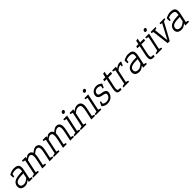

<svg xmlns="http://www.w3.org/2000/svg" viewBox="613 -2734 4801 4801"><g transform="rotate(-45 3013.5 -333.5)"><path d="M175 8Q83 8 46.5 -38Q10 -84 24 -153Q41 -233 118.5 -269Q196 -305 347 -305H372L360 -250Q222 -250 158.5 -228Q95 -206 84 -153Q74 -107 99 -77Q124 -47 187 -47ZM122 -413 104 -455Q104 -455 118.5 -463Q133 -471 158 -481.5Q183 -492 214.5 -500Q246 -508 280 -508L268 -452Q232 -452 202.5 -444.5Q173 -437 152.5 -427.5Q132 -418 122 -413ZM420 -250 372 -305Q383 -356 379 -388.5Q375 -421 349 -436.5Q323 -452 268 -452L280 -508Q353 -508 390.5 -484Q428 -460 436.5 -414Q445 -368 431 -302ZM369 -160 397 -140Q397 -140 384.5 -125Q372 -110 350.5 -88Q329 -66 301 -44Q273 -22 240.5 -7Q208 8 175 8L187 -47Q215 -47 241.5 -58.5Q268 -70 291 -87Q314 -104 331.5 -120.5Q349 -137 359 -148.5Q369 -160 369 -160ZM376 -45 320 -60 372 -305 420 -250ZM320 -60 397 -140 367 0H307ZM357 0 369 -55 444 -35 437 0ZM143 -355H108L104 -455H164Z M629 -350 604 -360Q604 -360 615 -375Q626 -390 645 -412Q664 -434 688.5 -456Q713 -478 740.5 -493Q768 -508 796 -508L784 -453Q755 -453 727.5 -437.5Q700 -422 677.5 -401.5Q655 -381 642 -365.5Q629 -350 629 -350ZM836 -250Q853 -329 850.5 -373Q848 -417 830.5 -435Q813 -453 783 -453L795 -508Q830 -508 855 -494.5Q880 -481 894.5 -454.5Q909 -428 912 -390Q915 -352 906 -302L896 -250ZM883 -350 865 -390Q865 -390 875 -402Q885 -414 903 -431.5Q921 -449 944.5 -466.5Q968 -484 995 -496Q1022 -508 1050 -508L1038 -453Q1009 -453 981.5 -437.5Q954 -422 931.5 -401.5Q909 -381 896 -365.5Q883 -350 883 -350ZM528 0 634 -500H694L588 0ZM783 0 836 -250H896L843 0ZM1038 0 1091 -250H1151L1098 0ZM1091 -250Q1108 -329 1105.5 -373Q1103 -417 1085.5 -435Q1068 -453 1038 -453L1050 -508Q1085 -508 1110 -494.5Q1135 -481 1149.5 -454.5Q1164 -428 1167 -390Q1170 -352 1161 -302L1151 -250ZM458 0 465 -35 550 -55 538 0ZM578 0 590 -55 665 -35 658 0ZM1088 0 1100 -55 1175 -35 1168 0ZM632 -445 556 -465 564 -500H644ZM833 0 845 -55 920 -35 913 0Z M1360 -350 1335 -360Q1335 -360 1346 -375Q1357 -390 1376 -412Q1395 -434 1419.5 -456Q1444 -478 1471.5 -493Q1499 -508 1527 -508L1515 -453Q1486 -453 1458.5 -437.5Q1431 -422 1408.5 -401.5Q1386 -381 1373 -365.5Q1360 -350 1360 -350ZM1567 -250Q1584 -329 1581.5 -373Q1579 -417 1561.5 -435Q1544 -453 1514 -453L1526 -508Q1561 -508 1586 -494.5Q1611 -481 1625.5 -454.5Q1640 -428 1643 -390Q1646 -352 1637 -302L1627 -250ZM1614 -350 1596 -390Q1596 -390 1606 -402Q1616 -414 1634 -431.5Q1652 -449 1675.5 -466.5Q1699 -484 1726 -496Q1753 -508 1781 -508L1769 -453Q1740 -453 1712.5 -437.5Q1685 -422 1662.5 -401.5Q1640 -381 1627 -365.5Q1614 -350 1614 -350ZM1259 0 1365 -500H1425L1319 0ZM1514 0 1567 -250H1627L1574 0ZM1769 0 1822 -250H1882L1829 0ZM1822 -250Q1839 -329 1836.5 -373Q1834 -417 1816.5 -435Q1799 -453 1769 -453L1781 -508Q1816 -508 1841 -494.5Q1866 -481 1880.5 -454.5Q1895 -428 1898 -390Q1901 -352 1892 -302L1882 -250ZM1189 0 1196 -35 1281 -55 1269 0ZM1309 0 1321 -55 1396 -35 1389 0ZM1819 0 1831 -55 1906 -35 1899 0ZM1363 -445 1287 -465 1295 -500H1375ZM1564 0 1576 -55 1651 -35 1644 0Z M1990 0 2096 -500H2156L2050 0ZM2144 -585Q2125 -585 2115 -598Q2105 -611 2109 -630Q2113 -649 2128.5 -662Q2144 -675 2163 -675Q2182 -675 2192.5 -662Q2203 -649 2199 -630Q2195 -611 2179 -598Q2163 -585 2144 -585ZM2094 -445 2018 -465 2026 -500H2106ZM1920 0 1927 -35 2012 -55 2000 0ZM2040 0 2052 -55 2127 -35 2120 0Z M2629 -250H2569Q2586 -329 2583 -373Q2580 -417 2558 -435Q2536 -453 2496 -453L2508 -508Q2592 -508 2625 -454.5Q2658 -401 2639 -302ZM2317 -500H2377L2271 0H2211ZM2569 -250H2629L2576 0H2516ZM2317 -350 2287 -360Q2287 -360 2299.5 -375Q2312 -390 2333.5 -412Q2355 -434 2383 -456Q2411 -478 2443.5 -493Q2476 -508 2509 -508L2497 -453Q2463 -453 2430.5 -437.5Q2398 -422 2372.5 -401.5Q2347 -381 2332 -365.5Q2317 -350 2317 -350ZM2315 -445 2239 -465 2247 -500H2327ZM2261 0 2273 -55 2348 -35 2341 0ZM2141 0 2148 -35 2233 -55 2221 0ZM2566 0 2578 -55 2653 -35 2646 0Z M2737 0 2843 -500H2903L2797 0ZM2891 -585Q2872 -585 2862 -598Q2852 -611 2856 -630Q2860 -649 2875.5 -662Q2891 -675 2910 -675Q2929 -675 2939.5 -662Q2950 -649 2946 -630Q2942 -611 2926 -598Q2910 -585 2891 -585ZM2841 -445 2765 -465 2773 -500H2853ZM2667 0 2674 -35 2759 -55 2747 0ZM2787 0 2799 -55 2874 -35 2867 0Z M3081 8 3093 -47Q3156 -47 3193 -77Q3230 -107 3240 -153Q3248 -189 3222 -206Q3196 -223 3132 -232L3145 -290Q3239 -279 3276.5 -248.5Q3314 -218 3300 -153Q3286 -84 3229.5 -38Q3173 8 3081 8ZM3191 -508 3179 -453Q3140 -453 3108 -433Q3076 -413 3068 -376Q3051 -302 3145 -290L3132 -232Q3062 -243 3028.5 -279Q2995 -315 3008 -376Q3017 -417 3043.5 -446.5Q3070 -476 3109 -492Q3148 -508 3191 -508ZM2929 -55 2973 -99Q2990 -84 3018 -65.5Q3046 -47 3093 -47L3081 8Q3044 8 3014.5 -3Q2985 -14 2964 -29Q2943 -44 2929 -55ZM3299 -402Q3283 -417 3254.5 -435Q3226 -453 3179 -453L3191 -508Q3228 -508 3257.5 -497Q3287 -486 3308.5 -471Q3330 -456 3343 -444ZM3010 -155 2989 -55H2929L2975 -155ZM3262 -344 3283 -444H3343L3297 -344Z M3420 -445 3432 -500H3703L3691 -445ZM3584 -50V0Q3569 3 3559 4Q3549 5 3536 5Q3486 5 3461 -14Q3436 -33 3433 -78Q3430 -123 3446 -200L3531 -600L3593 -610L3499 -167Q3485 -99 3495.5 -73Q3506 -47 3547 -47Q3556 -47 3564.5 -48Q3573 -49 3584 -50Z M4003 -453 4015 -508ZM3824 -500H3884L3778 0H3718ZM4042 -448Q4034 -450 4024 -451.5Q4014 -453 4003 -453L4015 -508Q4031 -508 4044.5 -506Q4058 -504 4070 -500ZM3824 -350 3794 -360Q3794 -360 3806.5 -375Q3819 -390 3840.5 -412Q3862 -434 3890 -456Q3918 -478 3950.5 -493Q3983 -508 4016 -508L4004 -453Q3970 -453 3937.5 -437.5Q3905 -422 3879.5 -401.5Q3854 -381 3839 -365.5Q3824 -350 3824 -350ZM3822 -445 3746 -465 3754 -500H3834ZM3648 0 3655 -35 3740 -55 3728 0ZM3768 0 3780 -55 3855 -35 3848 0ZM3989 -400 4010 -500H4070L4024 -400Z M4216 8Q4124 8 4087.5 -38Q4051 -84 4065 -153Q4082 -233 4159.5 -269Q4237 -305 4388 -305H4413L4401 -250Q4263 -250 4199.5 -228Q4136 -206 4125 -153Q4115 -107 4140 -77Q4165 -47 4228 -47ZM4163 -413 4145 -455Q4145 -455 4159.5 -463Q4174 -471 4199 -481.5Q4224 -492 4255.5 -500Q4287 -508 4321 -508L4309 -452Q4273 -452 4243.5 -444.5Q4214 -437 4193.5 -427.5Q4173 -418 4163 -413ZM4461 -250 4413 -305Q4424 -356 4420 -388.5Q4416 -421 4390 -436.5Q4364 -452 4309 -452L4321 -508Q4394 -508 4431.5 -484Q4469 -460 4477.5 -414Q4486 -368 4472 -302ZM4410 -160 4438 -140Q4438 -140 4425.5 -125Q4413 -110 4391.5 -88Q4370 -66 4342 -44Q4314 -22 4281.5 -7Q4249 8 4216 8L4228 -47Q4256 -47 4282.5 -58.5Q4309 -70 4332 -87Q4355 -104 4372.5 -120.5Q4390 -137 4400 -148.5Q4410 -160 4410 -160ZM4417 -45 4361 -60 4413 -305 4461 -250ZM4361 -60 4438 -140 4408 0H4348ZM4398 0 4410 -55 4485 -35 4478 0ZM4184 -355H4149L4145 -455H4205Z M4590 -445 4602 -500H4873L4861 -445ZM4754 -50V0Q4739 3 4729 4Q4719 5 4706 5Q4656 5 4631 -14Q4606 -33 4603 -78Q4600 -123 4616 -200L4701 -600L4763 -610L4669 -167Q4655 -99 4665.5 -73Q4676 -47 4717 -47Q4726 -47 4734.5 -48Q4743 -49 4754 -50Z M4888 0 4994 -500H5054L4948 0ZM5042 -585Q5023 -585 5013 -598Q5003 -611 5007 -630Q5011 -649 5026.5 -662Q5042 -675 5061 -675Q5080 -675 5090.5 -662Q5101 -649 5097 -630Q5093 -611 5077 -598Q5061 -585 5042 -585ZM4992 -445 4916 -465 4924 -500H5004ZM4818 0 4825 -35 4910 -55 4898 0ZM4938 0 4950 -55 5025 -35 5018 0Z M5217 -500 5263 -58 5497 -500H5561L5288 0H5214L5153 -500ZM5509 -445 5521 -500H5601L5593 -465ZM5181 -445 5105 -465 5113 -500H5193ZM5495 -445 5419 -465 5427 -500H5507ZM5195 -445 5207 -500H5287L5279 -465Z M5707 8Q5615 8 5578.5 -38Q5542 -84 5556 -153Q5573 -233 5650.5 -269Q5728 -305 5879 -305H5904L5892 -250Q5754 -250 5690.5 -228Q5627 -206 5616 -153Q5606 -107 5631 -77Q5656 -47 5719 -47ZM5654 -413 5636 -455Q5636 -455 5650.5 -463Q5665 -471 5690 -481.5Q5715 -492 5746.5 -500Q5778 -508 5812 -508L5800 -452Q5764 -452 5734.5 -444.5Q5705 -437 5684.5 -427.5Q5664 -418 5654 -413ZM5952 -250 5904 -305Q5915 -356 5911 -388.5Q5907 -421 5881 -436.5Q5855 -452 5800 -452L5812 -508Q5885 -508 5922.5 -484Q5960 -460 5968.5 -414Q5977 -368 5963 -302ZM5901 -160 5929 -140Q5929 -140 5916.5 -125Q5904 -110 5882.5 -88Q5861 -66 5833 -44Q5805 -22 5772.5 -7Q5740 8 5707 8L5719 -47Q5747 -47 5773.5 -58.5Q5800 -70 5823 -87Q5846 -104 5863.5 -120.5Q5881 -137 5891 -148.5Q5901 -160 5901 -160ZM5908 -45 5852 -60 5904 -305 5952 -250ZM5852 -60 5929 -140 5899 0H5839ZM5889 0 5901 -55 5976 -35 5969 0ZM5675 -355H5640L5636 -455H5696Z"/></g></svg>

Font: Epunda Slab Light
Style: Italic
Weight: 300
Italic angle: -12°
Designer: Simon Atzbach
Foundry: typofactur
Version: Version 1.102